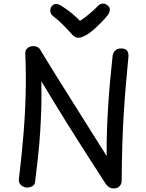

<svg xmlns="http://www.w3.org/2000/svg" viewBox="-20 -1048 822 1078"><path d="M177 -26Q175 -10 161.5 -2.5Q148 5 132 5Q115 5 99.5 -7.5Q84 -20 86 -42Q101 -167 111 -284.5Q121 -402 124 -516.5Q127 -631 122 -747Q121 -767 134.5 -778Q148 -789 167 -789Q180 -789 191 -783.5Q202 -778 209 -764Q216 -752 235.5 -720Q255 -688 284.5 -640.5Q314 -593 350 -536Q386 -479 425 -416.5Q464 -354 503.5 -291.5Q543 -229 579 -172Q578 -242 580.5 -313.5Q583 -385 587.5 -456Q592 -527 598.5 -596.5Q605 -666 612 -732Q614 -752 626.5 -764Q639 -776 659 -776Q684 -776 693.5 -763.5Q703 -751 701 -728Q693 -646 686.5 -569.5Q680 -493 675 -413.5Q670 -334 667 -241Q664 -148 663 -31Q663 -15 651 -2.5Q639 10 619 10Q605 10 593.5 3.5Q582 -3 574 -15Q522 -95 483 -156Q444 -217 412 -267.5Q380 -318 350 -366Q320 -414 287 -468.5Q254 -523 212 -592Q214 -519 212 -448Q210 -377 205.5 -307Q201 -237 193.5 -167Q186 -97 177 -26ZM529 -1014Q542 -1027 557 -1028Q572 -1029 587 -1015Q598 -1005 596.5 -991Q595 -977 585 -963Q569 -943 547.5 -921Q526 -899 504.5 -880.5Q483 -862 466 -852Q453 -845 442 -840.5Q431 -836 420 -836Q410 -836 401.5 -840.5Q393 -845 385 -854Q363 -879 336 -906.5Q309 -934 275 -960Q263 -970 262.5 -987Q262 -1004 272 -1015Q283 -1026 295.5 -1026Q308 -1026 328 -1013Q354 -997 380.5 -975.5Q407 -954 429 -931Q445 -941 462.5 -954.5Q480 -968 497.5 -983.5Q515 -999 529 -1014Z"/></svg>

Font: Playpen Sans Hebrew
Style: Regular
Weight: 400
Designer: Tom Grace, Laura Meseguer, Veronika Burian, José Scaglione
Foundry: TypeTogether
Version: Version 2.000